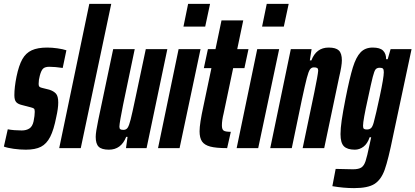

<svg xmlns="http://www.w3.org/2000/svg" viewBox="-42 -763 2140 989"><path d="M-22 -8 -2 -97Q13 -94 32.5 -92.5Q52 -91 70 -91Q93 -91 109 -101Q125 -111 131 -138Q137 -168 137 -187Q137 -200 133 -203.5Q129 -207 117 -210L71 -222Q50 -227 41 -237.5Q32 -248 32 -273Q32 -313 43 -368Q55 -426 73 -458Q91 -490 121.5 -504Q152 -518 201 -518Q226 -518 254 -514Q282 -510 300 -504L281 -413Q241 -419 212 -419Q190 -419 180 -409.5Q170 -400 163 -373Q157 -352 157 -330Q157 -320 161.5 -316Q166 -312 176 -310L212 -301Q234 -294 246 -281Q258 -268 258 -235Q258 -205 248 -161Q235 -94 216.5 -58Q198 -22 169 -7Q140 8 91 8Q61 8 28.5 3.5Q-4 -1 -22 -8Z M263 0 418 -743H531L374 0Z M451 -58Q451 -82 464 -144L541 -510H652L592 -223Q574 -134 573 -111Q573 -101 577.5 -97.5Q582 -94 594 -94Q608 -94 615.5 -105Q623 -116 631 -147.5Q639 -179 656 -260L709 -510H820L713 0H607L615 -58H608Q582 8 519 8Q482 8 466.5 -7Q451 -22 451 -58Z M903 -626 927 -743H1040L1015 -626ZM772 0 878 -510H991L883 0Z M986 -87Q986 -126 1006 -217L1047 -412H1008L1029 -510H1068L1099 -658H1211L1180 -510H1238L1217 -412H1159L1110 -179Q1101 -143 1101 -117Q1101 -96 1110.5 -90Q1120 -84 1147 -84L1128 0Q1071 0 1041 -8Q1011 -16 998.5 -34.5Q986 -53 986 -87Z M1308 -626 1332 -743H1445L1420 -626ZM1177 0 1283 -510H1396L1288 0Z M1456 -510H1563L1554 -452H1562Q1587 -518 1651 -518Q1688 -518 1703.5 -503Q1719 -488 1719 -452Q1719 -425 1705 -366L1628 0H1517L1577 -287Q1595 -374 1597 -399Q1597 -409 1592 -412.5Q1587 -416 1575 -416Q1562 -416 1554.5 -405Q1547 -394 1538.5 -361.5Q1530 -329 1513 -250L1461 0H1350Z M1670 196 1687 107 1776 109Q1805 109 1819 100Q1833 91 1841 67Q1849 43 1861 -15Q1862 -18 1870 -56H1862Q1851 -23 1830.5 -7.5Q1810 8 1786 8Q1747 8 1729.5 -9.5Q1712 -27 1712 -72Q1712 -101 1718 -143Q1724 -185 1738 -256Q1759 -362 1775.5 -415.5Q1792 -469 1815.5 -493.5Q1839 -518 1878 -518Q1915 -518 1931 -502.5Q1947 -487 1947 -458H1955L1970 -510H2078L1983 -64Q1958 60 1939.5 111.5Q1921 163 1887 184.5Q1853 206 1782 206Q1728 206 1670 196ZM1883 -132Q1894 -172 1914.5 -268Q1935 -364 1935 -391Q1935 -405 1930.5 -409.5Q1926 -414 1914 -414Q1900 -414 1893 -406Q1886 -398 1878 -366.5Q1870 -335 1853 -255Q1828 -143 1828 -115Q1828 -103 1832.5 -99.5Q1837 -96 1848 -96Q1861 -96 1869 -103Q1877 -110 1883 -132Z"/></svg>

Font: Saira Ultra Condensed ExtraBold
Style: Italic
Weight: 800
Width: 1
Italic angle: -12°
Designer: Hector Gatti with collaboration of the Omnibus-Type team
Foundry: Omnibus-Type
Version: Version 1.001; ttfautohint (v1.8)